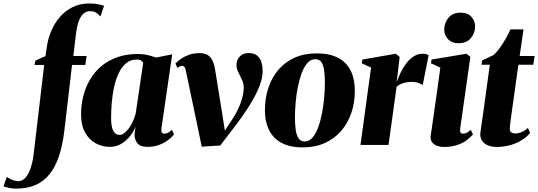

<svg xmlns="http://www.w3.org/2000/svg" viewBox="-164 -835 3100 1106"><path d="M106.5 -569Q113 -614.5 132 -658.5Q151 -702.5 181.5 -737.8Q212 -773 254.5 -794Q297 -815 351 -815Q376.5 -815 397.5 -811.2Q418.5 -807.5 435.5 -801.5L414.5 -740.5Q402 -753.5 389.8 -762Q377.5 -770.5 354 -770.5Q335 -770.5 318.5 -757.8Q302 -745 290.2 -714.5Q278.5 -684 272.5 -631L258.5 -512.5H335L327.5 -461H251L206.5 -81Q196.5 2 175.8 64.2Q155 126.5 121.8 168Q88.5 209.5 41 230.5Q-6.5 251.5 -70 251.5Q-93 251.5 -111.2 247.5Q-129.5 243.5 -144 239L-125 184.5Q-115.5 191 -104.5 196.5Q-93.5 202 -81.5 205.2Q-69.5 208.5 -58.5 208.5Q-36 208.5 -18.2 189.5Q-0.5 170.5 12 134.5Q24.5 98.5 30.5 47.5L90.5 -461H34.5L39.5 -485.5L98 -512Z M766 -96Q764 -77.5 768.5 -71.2Q773 -65 782 -65Q792.5 -65 803 -69.8Q813.5 -74.5 826 -87.5L838.5 -60.5Q825 -43.5 802.8 -27Q780.5 -10.5 750.8 0.2Q721 11 684.5 11Q641.5 11 625 -13Q608.5 -37 611.5 -66L617 -106Q607.5 -80 586.8 -53Q566 -26 536.2 -7.5Q506.5 11 468.5 11Q424.5 11 386.8 -9.8Q349 -30.5 326 -71.8Q303 -113 303 -174.5Q303 -231 316.2 -282.8Q329.5 -334.5 355.8 -378.5Q382 -422.5 421.2 -455Q460.5 -487.5 512.8 -505.8Q565 -524 629.5 -524Q660.5 -524 686.5 -517.8Q712.5 -511.5 734.5 -503.5L828 -522ZM661 -473Q658 -479.5 649 -485.8Q640 -492 624 -492Q587.5 -492 562 -470.5Q536.5 -449 519.5 -413Q502.5 -377 493 -333Q483.5 -289 479.8 -243.5Q476 -198 476 -158.5Q476 -117.5 482.8 -95.8Q489.5 -74 500.8 -66Q512 -58 524.5 -58Q537.5 -58 550.8 -67.5Q564 -77 576.8 -94Q589.5 -111 600.2 -133.2Q611 -155.5 617.5 -180.5Z M906.5 -427.5Q903.5 -443.5 898.2 -449.8Q893 -456 885 -456Q878 -456 872 -453Q866 -450 858 -444L846.5 -469.5Q860 -483 879.8 -496.8Q899.5 -510.5 926 -519.8Q952.5 -529 985.5 -529Q1014.5 -529 1032.5 -518Q1050.5 -507 1060.5 -485.2Q1070.5 -463.5 1075.5 -431.5L1116.5 -177L1134 -65.5L1098.5 -33L1174 -147.5Q1194.5 -178.5 1209.2 -210.5Q1224 -242.5 1232 -273.2Q1240 -304 1240 -331Q1240 -355 1229.5 -376.5Q1219 -398 1208.5 -419.2Q1198 -440.5 1198 -462Q1198 -489 1217 -509.2Q1236 -529.5 1266.5 -529.5Q1300.5 -529.5 1318.2 -513.8Q1336 -498 1342.5 -474Q1349 -450 1349 -426Q1349 -387.5 1331 -339.8Q1313 -292 1275 -230.5Q1237 -169 1175.5 -89.5L1105 3L998 10L965.5 -147.5Z M1660 -527.5Q1736 -527.5 1784.8 -501.2Q1833.5 -475 1856.8 -426.8Q1880 -378.5 1880 -312Q1880 -245.5 1860.5 -186.5Q1841 -127.5 1802.5 -82.2Q1764 -37 1708 -11.5Q1652 14 1580 14Q1505 14 1456.8 -12.5Q1408.5 -39 1385.2 -87.2Q1362 -135.5 1362 -199Q1362 -268 1381.5 -327.8Q1401 -387.5 1439.2 -432.5Q1477.5 -477.5 1533 -502.5Q1588.5 -527.5 1660 -527.5ZM1651.5 -494Q1626 -494 1606.5 -471.8Q1587 -449.5 1573.5 -412.8Q1560 -376 1551.2 -331.8Q1542.5 -287.5 1538.8 -241.8Q1535 -196 1535 -157.5Q1535 -120 1539.2 -88.5Q1543.5 -57 1555.5 -38.5Q1567.5 -20 1591 -20Q1616.5 -20 1636 -42.2Q1655.5 -64.5 1669 -101.8Q1682.5 -139 1691 -183.8Q1699.5 -228.5 1703.5 -274.2Q1707.5 -320 1707.5 -359Q1707.5 -400.5 1703 -430.8Q1698.5 -461 1686.8 -477.5Q1675 -494 1651.5 -494Z M1912.5 0 1973.5 -446 1920 -470.5 1923.5 -492 2116 -525.5 2138 -507 2127.5 -416 2120.5 -361Q2130.5 -389 2144.5 -418Q2158.5 -447 2177.2 -471.2Q2196 -495.5 2219.5 -510.5Q2243 -525.5 2270.5 -525.5Q2284 -525.5 2292.8 -522.5Q2301.5 -519.5 2305 -517L2271 -344.5Q2268 -348.5 2249.5 -356Q2231 -363.5 2208.5 -363.5Q2195 -363.5 2182.2 -361.5Q2169.5 -359.5 2158.2 -356Q2147 -352.5 2137.5 -347.2Q2128 -342 2120.5 -335L2074 0Z M2393.5 11.5Q2372.5 11.5 2354 5Q2335.5 -1.5 2324.8 -16Q2314 -30.5 2317 -54Q2318 -61.5 2321.8 -86Q2325.5 -110.5 2330.8 -148.5Q2336 -186.5 2343 -234Q2350 -281.5 2357.5 -335.5Q2365 -389.5 2372.5 -445.5L2318.5 -470.5L2322 -492L2523 -525.5L2545.5 -507.5L2487 -96Q2485 -78 2489.2 -71.5Q2493.5 -65 2502.5 -65Q2514 -65 2524.2 -70Q2534.5 -75 2548 -87L2560.5 -60.5Q2546.5 -44 2523.8 -27Q2501 -10 2468.5 0.8Q2436 11.5 2393.5 11.5ZM2476 -586Q2438 -586 2416.2 -610.2Q2394.5 -634.5 2395 -665Q2395.5 -704.5 2420 -733.2Q2444.5 -762 2488.5 -762Q2532 -762 2552.5 -737Q2573 -712 2573 -683Q2573 -645.5 2548.8 -615.8Q2524.5 -586 2476 -586Z M2784 -189.5Q2780.5 -166 2778 -146.2Q2775.5 -126.5 2774 -112.2Q2772.5 -98 2772.5 -91Q2772.5 -78 2782 -72Q2791.5 -66 2803 -66Q2821.5 -66 2842 -74.8Q2862.5 -83.5 2877 -98.5L2889.5 -69Q2869.5 -44.5 2839.2 -26.2Q2809 -8 2772.5 1.8Q2736 11.5 2696.5 11.5Q2652 11.5 2625.8 -10.2Q2599.5 -32 2603 -70.5Q2603.5 -75 2604.8 -83.2Q2606 -91.5 2608 -105.8Q2610 -120 2613.2 -141Q2616.5 -162 2620.5 -192L2657.5 -462H2609L2614 -487L2680 -518.5Q2697.5 -534.5 2715.8 -560Q2734 -585.5 2750 -613.5Q2766 -641.5 2776 -665.5H2851.5L2829.5 -512.5H2915.5L2908 -462H2822Z"/></svg>

Font: Merriweather 120pt Black
Style: Italic
Weight: 900
Italic angle: -7.8°
Version: Version 2.101